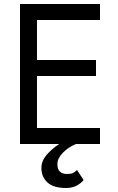

<svg xmlns="http://www.w3.org/2000/svg" viewBox="-20 -720 590 960"><path d="M365 130 398 180Q387 195 364.5 207.5Q342 220 310 220Q247 220 217 192Q187 164 187 120Q187 85 212.5 55Q238 25 276 0H80V-700H480V-620H165V-420H460V-340H165V-80H480V0H360Q321 16 294 44Q267 72 267 100Q267 127 280 138.5Q293 150 315 150Q335 150 345 145Q355 140 365 130Z"/></svg>

Font: Jost*
Style: Regular
Weight: 400
Version: Version 3.7